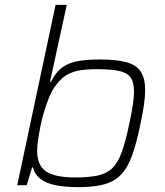

<svg xmlns="http://www.w3.org/2000/svg" viewBox="-20 -763 679 791"><path d="M302 8Q247 8 208.5 0Q170 -8 146.5 -26Q123 -44 116 -73H112L90 0H51L209 -743H255L186 -426H190Q210 -466 237 -485.5Q264 -505 302 -511.5Q340 -518 392 -518Q459 -518 500 -507Q541 -496 559.5 -468.5Q578 -441 578 -391Q578 -365 573 -331Q568 -297 559 -254Q543 -175 524.5 -123.5Q506 -72 478.5 -43.5Q451 -15 409 -3.5Q367 8 302 8ZM289 -32Q347 -32 383.5 -40Q420 -48 443 -70.5Q466 -93 482 -137.5Q498 -182 513 -255Q522 -297 527 -329.5Q532 -362 532 -386Q532 -425 517.5 -444.5Q503 -464 469.5 -471Q436 -478 379 -478Q329 -478 298 -471Q267 -464 245.5 -448Q224 -432 206 -406Q193 -388 182 -361Q171 -334 161.5 -302.5Q152 -271 146 -240Q140 -209 136.5 -183Q133 -157 133 -142Q133 -82 169.5 -57Q206 -32 289 -32Z"/></svg>

Font: Saira SemiExpanded ExtraLight
Style: Italic
Weight: 250
Width: 6
Italic angle: -12°
Designer: Hector Gatti with collaboration of the Omnibus-Type team
Foundry: Omnibus-Type
Version: Version 1.101